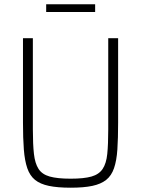

<svg xmlns="http://www.w3.org/2000/svg" viewBox="-20 -866 657 894"><path d="M309 8Q248 8 207.5 -0.5Q167 -9 143 -28.5Q119 -48 107 -83Q95 -118 91 -170Q87 -222 87 -295V-688H133V-264Q133 -194 138 -149.5Q143 -105 159.5 -79.5Q176 -54 211.5 -44Q247 -34 309 -34Q371 -34 406 -44Q441 -54 458 -79.5Q475 -105 479.5 -149.5Q484 -194 484 -264V-688H530V-295Q530 -222 526.5 -170Q523 -118 511 -83Q499 -48 474.5 -28.5Q450 -9 410 -0.5Q370 8 309 8ZM195 -810V-846H423V-810Z"/></svg>

Font: Saira SemiCondensed ExtraLight
Style: Regular
Weight: 250
Width: 4
Designer: Hector Gatti with collaboration of the Omnibus-Type team
Foundry: Omnibus-Type
Version: Version 1.101